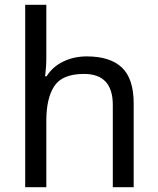

<svg xmlns="http://www.w3.org/2000/svg" viewBox="-20 -780 658 800"><path d="M173 -537Q173 -518 171.5 -498Q170 -478 168 -462H174Q200 -503 244.5 -524Q289 -545 341 -545Q439 -545 488 -498.5Q537 -452 537 -349V0H450V-343Q450 -472 330 -472Q240 -472 206.5 -421.5Q173 -371 173 -277V0H85V-760H173Z"/></svg>

Font: Noto Sans Vithkuqi
Style: Regular
Weight: 400
Version: Version 1.001